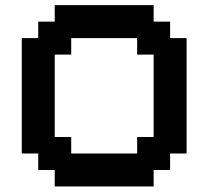

<svg xmlns="http://www.w3.org/2000/svg" viewBox="-20 -832 790 728"><path d="M500 -250V-312.5H562.5V-625H500V-687.5H250V-625H187.5V-312.5H250V-250ZM187.5 -125V-187.5H125V-250H62.5V-687.5H125V-750H187.5V-812.5H562.5V-750H625V-687.5H687.5V-250H625V-187.5H562.5V-125Z"/></svg>

Font: Better VCR
Style: Regular
Weight: 400
Designer: artdzyk
Foundry: https://fontstruct.com
Version: Version 1.0